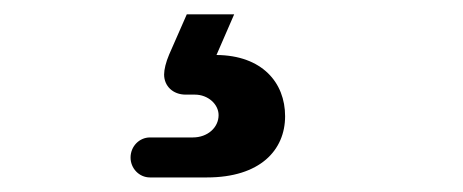

<svg xmlns="http://www.w3.org/2000/svg" viewBox="-20 -31 639 265"><path d="M249 99.6C267.1 99.6 281.7 112.8 281.7 127.9C281.7 145 266.6 158.7 246.1 158.7H187C172.4 158.7 160.2 170.9 160.2 186.5C160.2 201.2 171.9 213.9 187 213.9H265.6C338.9 213.9 373.5 176.3 373.5 129.4C373.5 83 341.8 45.4 278.8 44.9L303.2 -11.2H237.8L213.4 44.4C209 54.7 206.5 64.9 206.5 71.8C206.5 87.9 218.8 99.6 236.3 99.6Z"/></svg>

Font: Supermercado One
Style: Regular
Weight: 400
Designer: James Grieshaber
Foundry: James Grieshaber
Version: Version 1.002